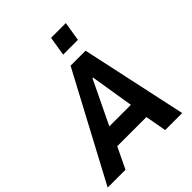

<svg xmlns="http://www.w3.org/2000/svg" viewBox="-282 -1060 1204 1204"><g transform="rotate(-45 320.0 -457.5)"><path d="M-34 0 342 -705H475L627 0H476L439 -205L489 -141H144L224 -208L124 0ZM384 -553 225 -223 211 -264H461L442 -226L389 -553ZM358 -787 379 -915H510L489 -787Z"/></g></svg>

Font: Nunito Sans 7pt Condensed ExtraBold
Style: Italic
Weight: 800
Width: 3
Italic angle: -9°
Designer: Vernon Adams
Foundry: Vernon Adams
Version: Version 3.101;gftools[0.9.27]